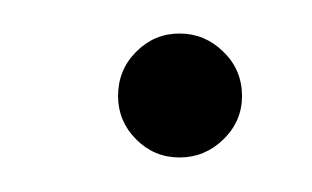

<svg xmlns="http://www.w3.org/2000/svg" viewBox="-20 -87 185 114"><path d="M123.7 -29.9Q123.7 -15 112.6 -4.2Q101.6 6.5 86.6 6.5Q71.6 6.5 60.9 -4.2Q50.1 -15 50.1 -29.9Q50.1 -45.6 60.9 -56.3Q71.6 -67.1 86.6 -67.1Q101.6 -67.1 112.6 -56.3Q123.7 -45.6 123.7 -29.9Z"/></svg>

Font: League Script
Style: League Script
Weight: 400
Foundry: Haley Fiege
Version: Version 1.001